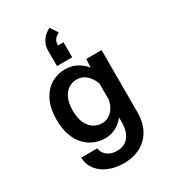

<svg xmlns="http://www.w3.org/2000/svg" viewBox="-236 -918 1122 1253"><g transform="rotate(-30 325.0 -291.5)"><path d="M321.5 213Q272.5 213 231.2 200Q190 187 160.2 164Q130.5 141 114 109.8Q97.5 78.5 97.5 41.5H218.5Q218.5 53 224.8 66.5Q231 80 243.8 92.2Q256.5 104.5 276.5 112.5Q296.5 120.5 324.5 120.5Q362 120.5 388.2 102.5Q414.5 84.5 428.2 51.5Q442 18.5 442 -27V-397L447.5 -500H563V-32.5Q563 15.5 551.2 54.5Q539.5 93.5 518 123Q496.5 152.5 466.8 172.5Q437 192.5 400.2 202.8Q363.5 213 321.5 213ZM296 11Q255.5 11 217.2 -4.8Q179 -20.5 148.2 -52.5Q117.5 -84.5 99.5 -134Q81.5 -183.5 81.5 -251Q81.5 -341 111.5 -398.5Q141.5 -456 189.2 -483.5Q237 -511 291 -511Q338.5 -511 375.8 -492.2Q413 -473.5 438.2 -443.5Q463.5 -413.5 477 -379.2Q490.5 -345 490.5 -313.5L447 -298Q442.5 -319.5 432.2 -340.8Q422 -362 406.5 -378.8Q391 -395.5 370.8 -405.5Q350.5 -415.5 325.5 -415.5Q291 -415.5 263.2 -397.5Q235.5 -379.5 219 -343Q202.5 -306.5 202.5 -251Q202.5 -195.5 219.5 -158.5Q236.5 -121.5 265.2 -103Q294 -84.5 329 -84.5Q354 -84.5 374.2 -95.2Q394.5 -106 409.8 -124.2Q425 -142.5 434 -166Q443 -189.5 445 -214L491.5 -198.5Q491.5 -166.5 479 -130.2Q466.5 -94 441.5 -62Q416.5 -30 380 -9.5Q343.5 11 296 11ZM341 -796 379 -740Q367 -733.5 355.8 -724.8Q344.5 -716 338 -702.2Q331.5 -688.5 331.5 -666.5L259 -668.5Q259 -697 267.2 -718.2Q275.5 -739.5 288 -754.8Q300.5 -770 314.8 -780Q329 -790 341 -796ZM373.5 -668.5V-555H259V-668.5Z"/></g></svg>

Font: Trispace Thin Medium
Style: Regular
Weight: 500
Version: Version 1.210